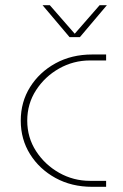

<svg xmlns="http://www.w3.org/2000/svg" viewBox="-20 -720 474 740"><path d="M335 0Q256 0 194 -34Q132 -68 96 -125.5Q60 -183 60 -255Q60 -327 96 -384.5Q132 -442 194 -476Q256 -510 335 -510H389V-487H327Q263 -487 208 -456Q153 -425 119 -372.5Q85 -320 85 -255Q85 -190 119 -137.5Q153 -85 208 -54Q263 -23 327 -23H389V0ZM248 -577 144 -700H172L268 -590L364 -700H392L288 -577Z"/></svg>

Font: MuseoModerno Thin Thin
Style: Regular
Weight: 250
Version: Version 1.003